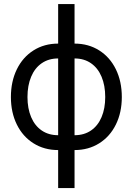

<svg xmlns="http://www.w3.org/2000/svg" viewBox="-20 -748 672 972"><path d="M274.4 11.7Q204.1 11.7 149.7 -22.5Q95.2 -56.6 65.2 -117.7Q35.2 -178.7 35.2 -256.8Q35.2 -335.4 65.2 -397Q95.2 -458.5 149.7 -492.9Q204.1 -527.3 274.4 -527.3H357.4Q427.7 -527.3 482.2 -492.9Q536.6 -458.5 566.7 -397Q596.7 -335.4 596.7 -256.8Q596.7 -178.7 566.7 -117.7Q536.6 -56.6 482.2 -22.5Q427.7 11.7 357.4 11.7ZM357.4 -63.5Q405.8 -63.5 440.7 -87.4Q475.6 -111.3 494.1 -155Q512.7 -198.7 512.7 -256.8Q512.7 -315.4 494.1 -359.6Q475.6 -403.8 440.4 -428Q405.3 -452.1 357.4 -452.1H274.4Q226.6 -452.1 191.4 -428Q156.2 -403.8 137.7 -359.6Q119.1 -315.4 119.1 -256.8Q119.1 -198.7 137.7 -155Q156.2 -111.3 191.2 -87.4Q226.1 -63.5 274.4 -63.5ZM274.4 -727.5H357.4V204.1H274.4Z"/></svg>

Font: Intratopia Thin
Style: Regular
Weight: 100
Designer: Rasmus Andersson
Foundry: rsms
Version: Version 3.000;Glyphs 3.2.3 (3260)